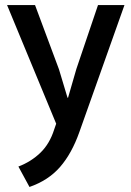

<svg xmlns="http://www.w3.org/2000/svg" viewBox="-20 -492 521 762"><path d="M8 -472H119L214 -217L248 -104H250L283 -218L369 -472H474L295 32Q265 117 218.5 170.5Q172 224 97 250L53 169Q103 150 140 114.5Q177 79 195 22L203 -1Z"/></svg>

Font: Ek Mukta Medium
Style: Regular
Weight: 500
Designer: Girish Dalvi and Yashodeep Gholap
Foundry: Ek Type
Version: Version 2.538;PS 1.002;hotconv 16.6.51;makeotf.lib2.5.65220;